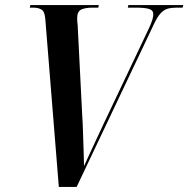

<svg xmlns="http://www.w3.org/2000/svg" viewBox="-20 -734 740 754"><path d="M158 -658Q156 -688 143.5 -696Q131 -704 110 -704H97L99 -714H368L366 -704H344Q315 -704 299 -696.5Q283 -689 283 -662Q283 -656 283.5 -649Q284 -642 285 -635L303 -278Q305 -251 306 -213Q307 -175 308.5 -138.5Q310 -102 310 -82Q323 -111 345.5 -159Q368 -207 388 -250L564 -621Q574 -642 578 -655.5Q582 -669 582 -678Q582 -694 565 -699Q548 -704 514 -704H482L484 -714H700L697 -704H674Q654 -704 639 -700Q624 -696 610.5 -681.5Q597 -667 582 -634L281 0H211Z"/></svg>

Font: Noto Serif Display Condensed SemiBold
Style: Italic
Weight: 600
Width: 3
Italic angle: -12°
Designer: Monotype Design Team
Foundry: Monotype Imaging Inc.
Version: Version 2.009